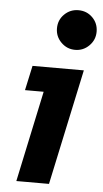

<svg xmlns="http://www.w3.org/2000/svg" viewBox="-54 -785 441 820"><g transform="rotate(5 167.0 -375.0)"><path d="M48 0 131 -390H51L74 -496H294L188 0ZM249 -580Q214 -580 189 -605Q164 -630 164 -665Q164 -701 189 -725.5Q214 -750 249 -750Q285 -750 309.5 -725.5Q334 -701 334 -665Q334 -630 309 -605Q284 -580 249 -580Z"/></g></svg>

Font: Atkinson Hyperlegible Next
Style: Bold Italic
Weight: 700
Italic angle: -12°
Designer: Elliott Scott, Megan Eiswerth, Linus Boman, Theodore Petrosky, Letters from Sweden
Foundry: Applied Design Works, Letters from Sweden
Version: Version 2.001